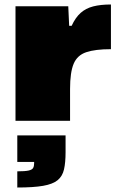

<svg xmlns="http://www.w3.org/2000/svg" viewBox="-20 -538 539 855"><path d="M49 0V-510H284L288 -423H299Q316 -460 339 -480.5Q362 -501 395 -509.5Q428 -518 474 -518V-319Q404 -319 364 -305.5Q324 -292 308 -254Q292 -216 292 -142V0ZM57 297V225Q91 225 107 221.5Q123 218 127.5 210Q132 202 132 189V183H57V65H272V140Q272 186 265 216.5Q258 247 236.5 264.5Q215 282 172 289.5Q129 297 57 297Z"/></svg>

Font: Saira Expanded Black
Style: Regular
Weight: 900
Width: 7
Designer: Hector Gatti with collaboration of the Omnibus-Type team
Foundry: Omnibus-Type
Version: Version 1.101